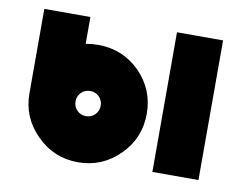

<svg xmlns="http://www.w3.org/2000/svg" viewBox="-62 -583 854 677"><g transform="rotate(10 365.0 -244.0)"><path d="M255 -243Q274 -243 287 -230Q300 -217 300 -198Q300 -179 287 -166Q274 -153 255 -153Q236 -153 223 -166Q210 -179 210 -198Q210 -217 223 -230Q236 -243 255 -243ZM255 -408Q243 -408 232 -407Q221 -406 210 -404V-500H45V-198Q45 -111 107 -50Q168 12 255 12Q342 12 404 -50Q465 -111 465 -198Q465 -285 404 -347Q342 -408 255 -408ZM520 -500V0H685V-500Z"/></g></svg>

Font: Unageo
Style: Black
Weight: 900
Designer: Richard Sepsi
Foundry: Richard Sepsi
Version: Version 2.000